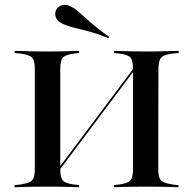

<svg xmlns="http://www.w3.org/2000/svg" viewBox="-20 -784 809 804"><path d="M125.8 -369.4V-492.7Q125.8 -517.7 121 -531Q116.1 -544.4 103.2 -550.4Q90.3 -556.5 65.3 -559.7L41.1 -562.1V-571Q56.5 -571 76.2 -570.2Q96 -569.4 119.4 -569Q142.7 -568.5 169.4 -568.5H179H187.9Q213.7 -568.5 236.3 -569Q258.9 -569.4 277.8 -570.2Q296.8 -571 311.3 -571V-562.1L289.5 -559.7Q254 -554.8 243.1 -542.7Q232.3 -530.6 232.3 -492.7V-369.4ZM537.1 -201.6V-492.7Q537.1 -530.6 526.2 -543.1Q515.3 -555.6 479 -559.7L458.1 -562.1V-571Q472.6 -571 491.5 -570.2Q510.5 -569.4 533.1 -569Q555.6 -568.5 581.5 -568.5H590.3H600Q626.6 -568.5 650 -569Q673.4 -569.4 693.1 -570.2Q712.9 -571 728.2 -571V-562.1L703.2 -559.7Q678.2 -556.5 665.7 -550.4Q653.2 -544.4 648.4 -531Q643.5 -517.7 643.5 -492.7L642.7 -201.6ZM169.4 -2.4Q142.7 -2.4 119.4 -2Q96 -1.6 76.2 -1.2Q56.5 -0.8 41.1 0V-8.9L65.3 -11.3Q90.3 -15.3 103.2 -21Q116.1 -26.6 121 -39.9Q125.8 -53.2 125.8 -78.2V-425.8H232.3V-78.2Q232.3 -40.3 243.1 -28.2Q254 -16.1 289.5 -11.3L311.3 -8.9V0Q296.8 -0.8 277.8 -1.2Q258.9 -1.6 236.3 -2Q213.7 -2.4 187.9 -2.4H178.2ZM209.7 -46 208.9 -57.3 559.7 -525 560.5 -513.7ZM580.6 -2.4Q555.6 -2.4 532.7 -2Q509.7 -1.6 491.1 -1.2Q472.6 -0.8 457.3 0V-8.9L479 -11.3Q514.5 -16.1 525.8 -28.2Q537.1 -40.3 537.1 -78.2V-201.6H642.7V-78.2Q642.7 -53.2 647.6 -39.9Q652.4 -26.6 665.3 -21Q678.2 -15.3 703.2 -11.3L727.4 -8.9V0Q712.1 -0.8 692.7 -1.2Q673.4 -1.6 649.6 -2Q625.8 -2.4 599.2 -2.4H589.5ZM433.9 -624.2Q381.5 -645.2 346 -654Q310.5 -662.9 285.1 -669.4Q259.7 -675.8 238.7 -686.3Q219.4 -696 213.7 -712.1Q208.1 -728.2 215.3 -742.7Q223.4 -758.1 240.7 -762.5Q258.1 -766.9 275.8 -757.3Q291.9 -749.2 306.5 -737.1Q321 -725 337.9 -709.3Q354.8 -693.5 378.6 -673.8Q402.4 -654 437.1 -629.8Z"/></svg>

Font: Playfair 144pt SemiExpanded SemiBold
Style: Regular
Weight: 600
Width: 6
Designer: Claus Eggers Sørensen
Foundry: Claus Eggers Sørensen
Version: Version 2.203